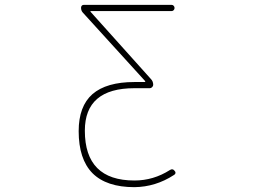

<svg xmlns="http://www.w3.org/2000/svg" viewBox="-20 -565 1040 790"><path d="M533.2 205.1Q418 205.1 360.4 147.5Q303.7 89.8 303.7 -25.4Q303.7 -127.9 360.4 -177.7Q418 -227.5 533.2 -227.5H575.2Q577.1 -227.5 577.6 -229Q578.1 -230.5 577.1 -231.4L320.3 -513.7Q313.5 -521.5 313.5 -533.2Q313.5 -538.1 316.4 -541.5Q319.3 -544.9 324.2 -544.9H686.5Q691.4 -544.9 694.8 -541Q698.2 -537.1 698.2 -532.2Q698.2 -527.3 694.8 -523.4Q691.4 -519.5 686.5 -519.5H353.5Q352.5 -519.5 352.1 -518.6Q351.6 -517.6 352.5 -516.6L600.6 -240.2Q610.4 -230.5 610.4 -215.8Q610.4 -210.9 606 -206.5Q601.6 -202.1 596.7 -202.1H533.2Q329.1 -202.1 329.1 -27.3Q329.1 177.7 533.2 177.7Q611.3 177.7 678.7 134.8Q690.4 127 698.2 137.7Q702.1 141.6 702.1 145.5Q702.1 151.4 695.3 155.3Q620.1 204.1 533.2 205.1Z"/></svg>

Font: Rounded-X Mgen+ 1m thin
Style: Regular
Weight: 100
Designer: [Source Han Sans]
Ryoko NISHIZUKA  (kana & ideographs); Paul D. Hunt (Latin, Greek & Cyrillic); Wenlong ZHANG  (bopomofo
Version: Version 1.059.20150602